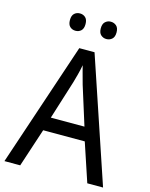

<svg xmlns="http://www.w3.org/2000/svg" viewBox="-132 -987 834 1070"><g transform="rotate(15 285.0 -452.0)"><path d="M478 0 404 -222H164L91 0H0L240 -716H328L569 0ZM311 -524Q308 -535 302.5 -555Q297 -575 291.5 -595.5Q286 -616 283 -629Q278 -601 270.5 -573Q263 -545 257 -524L187 -301H381ZM149 -854Q149 -880 162 -892Q175 -904 194 -904Q213 -904 226 -892Q239 -880 239 -854Q239 -828 226 -816Q213 -804 194 -804Q175 -804 162 -816Q149 -828 149 -854ZM327 -854Q327 -880 340.5 -892Q354 -904 372 -904Q391 -904 404.5 -892Q418 -880 418 -854Q418 -828 404.5 -816Q391 -804 372 -804Q354 -804 340.5 -816Q327 -828 327 -854Z"/></g></svg>

Font: Noto Sans Thai SemCond
Style: Regular
Weight: 400
Width: 4
Designer: Monotype Design Team
Foundry: Monotype Imaging Inc.
Version: Version 2.002; ttfautohint (v1.8.4.7-5d5b)